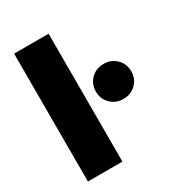

<svg xmlns="http://www.w3.org/2000/svg" viewBox="-174 -837 871 946"><g transform="rotate(-30 261.0 -364.0)"><path d="M245.1 -727.5V0H48.8V-727.5ZM404.8 -264.6Q361.8 -264.6 333 -293Q304.2 -321.3 304.2 -363.8Q304.2 -406.2 333 -434.8Q361.8 -463.4 404.8 -463.4Q447.8 -463.4 476.6 -434.8Q505.4 -406.2 505.4 -363.8Q505.4 -321.3 476.6 -293Q447.8 -264.6 404.8 -264.6Z"/></g></svg>

Font: Inter 16pt Black
Style: Regular
Weight: 900
Version: Version 4.001;git-66647c0bb